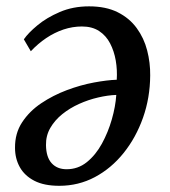

<svg xmlns="http://www.w3.org/2000/svg" viewBox="-20 -586 548 620"><path d="M57 -459Q71 -479.5 100.8 -504.2Q130.5 -529 173 -547.2Q215.5 -565.5 267.5 -565.5Q322 -565.5 360 -546.5Q398 -527.5 421.5 -495.2Q445 -463 455.2 -423.2Q465.5 -383.5 465 -342Q464.5 -270 441.8 -205.8Q419 -141.5 379.2 -92Q339.5 -42.5 286.5 -14.2Q233.5 14 171.5 14Q122.5 14 91 -2.2Q59.5 -18.5 44 -46.2Q28.5 -74 28.5 -108.5Q28 -155.5 51.5 -191.2Q75 -227 113 -252.5Q151 -278 195.5 -294.8Q240 -311.5 283 -319.5Q326 -327.5 357 -328.5Q359 -360 353.8 -390.5Q348.5 -421 335.5 -446Q322.5 -471 300 -485.8Q277.5 -500.5 244.5 -500.5Q214.5 -500.5 185.2 -490.8Q156 -481 129.2 -463Q102.5 -445 79.5 -420.5ZM195 -39.5Q232 -39.5 260.5 -62.5Q289 -85.5 309 -122Q329 -158.5 341 -200.2Q353 -242 355.5 -279.5Q328 -278.5 296.8 -271.2Q265.5 -264 235.5 -250.5Q205.5 -237 181.2 -217.5Q157 -198 142.5 -173Q128 -148 128.5 -117.5Q129 -78.5 146.8 -59Q164.5 -39.5 195 -39.5Z"/></svg>

Font: Merriweather Light 18pt
Style: Italic
Weight: 400
Italic angle: -7.8°
Version: Version 2.101